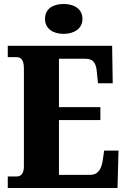

<svg xmlns="http://www.w3.org/2000/svg" viewBox="-20 -944 637 964"><path d="M300 -774C350 -774 394 -799 394 -849C394 -901 350 -924 300 -924C247 -924 206 -901 206 -849C206 -799 247 -774 300 -774ZM19 0H570L575 -188H503L496 -140C490 -96 472 -66 434 -66H276V-341H484V-406H276V-649H408C450 -649 464 -626 467 -574L472 -526H546L543 -714H19V-657H62C81 -657 100 -650 100 -600V-109C100 -76 88 -58 64 -58H19Z"/></svg>

Font: Noto Serif Armenian Condensed Black
Style: Regular
Weight: 900
Width: 3
Designer: Monotype Design Team
Foundry: Monotype Imaging Inc.
Version: Version 2.008